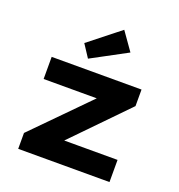

<svg xmlns="http://www.w3.org/2000/svg" viewBox="-142 -922 971 1041"><g transform="rotate(20 343.5 -401.5)"><path d="M78 0V-91.7L434.5 -453.7L444.5 -403H78V-530.7H596.4V-435.3L254.4 -84L241.4 -127.8H604.7V0ZM266.2 -588.8 218.5 -661.6 397.6 -803.2 471.2 -698.9Z"/></g></svg>

Font: Lexend Giga
Style: Regular
Weight: 400
Designer: Bonnie Shaver-Troup, Thomas Jockin
Foundry: Lexend
Version: Version 1.007